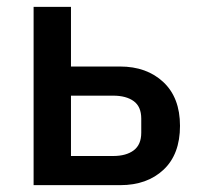

<svg xmlns="http://www.w3.org/2000/svg" viewBox="-20 -540 578 560"><path d="M78 -520H187V-346H330Q408 -346 456.5 -300.5Q505 -255 505 -173Q505 -90 457 -45Q409 0 331 0H78ZM310 -85Q348 -85 370 -101.5Q392 -118 392 -153V-194Q392 -229 370 -245Q348 -261 310 -261H187V-85Z"/></svg>

Font: IBMPlexSans-Medium
Style: Regular
Weight: 500
Designer: Mike Abbink, Paul van der Laan, Pieter van Rosmalen
Foundry: Bold Monday
Version: Version 3.1